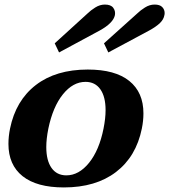

<svg xmlns="http://www.w3.org/2000/svg" viewBox="-20 -812 742 842"><path d="M220 -622 365 -754Q377 -766 397.5 -779Q418 -792 440 -792Q466 -792 476.5 -778Q487 -764 484 -746Q477 -711 417 -678L239 -582ZM436 -622 583 -754Q595 -766 615.5 -779Q636 -792 658 -792Q681 -792 691.5 -781Q702 -770 702 -755Q702 -749 701 -746Q698 -727 681.5 -711Q665 -695 634 -678L455 -582ZM17 -181Q17 -214 24 -248Q49 -371 137 -439Q225 -507 365 -507Q485 -507 547 -457Q609 -407 609 -315Q609 -282 602 -248Q577 -125 488.5 -57.5Q400 10 260 10Q141 10 79 -39.5Q17 -89 17 -181ZM434 -248Q443 -293 443 -329Q443 -388 420 -420.5Q397 -453 355 -453Q300 -453 256 -398.5Q212 -344 192 -248Q183 -203 183 -167Q183 -108 206 -75.5Q229 -43 271 -43Q326 -43 370.5 -98Q415 -153 434 -248Z"/></svg>

Font: Trirong ExtraBold
Style: Italic
Weight: 800
Italic angle: -12°
Designer: Katatrad Team
Foundry: CadsonDemak
Version: Version 1.001